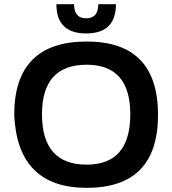

<svg xmlns="http://www.w3.org/2000/svg" viewBox="-20 -904 833 929"><path d="M399.4 -107.4Q610.4 -107.4 610.4 -351.1Q610.4 -590.8 399.4 -590.8Q183.1 -590.8 183.1 -351.1Q183.1 -107.4 399.4 -107.4ZM48.8 -348.1Q48.8 -703.1 399.4 -703.1Q744.6 -703.1 744.6 -348.1Q744.6 4.9 399.4 4.9Q64.5 4.9 48.8 -348.1ZM252.9 -883.8H338.4Q338.4 -815.4 397 -815.4Q455.6 -815.4 455.6 -883.8H541Q541 -742.2 397 -742.2Q252.9 -742.2 252.9 -883.8Z"/></svg>

Font: Voltera
Style: Bold
Weight: 700
Designer: Bernd Montag
Version: Version 1.301